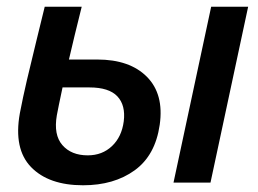

<svg xmlns="http://www.w3.org/2000/svg" viewBox="-20 -543 766 571"><path d="M269 -366Q366 -366 417 -314.5Q468 -263 455 -172Q442 -81 380.5 -36.5Q319 8 227 8Q125 8 72.5 -46Q20 -100 39 -206Q48 -253 60 -304.5Q72 -356 89 -425Q106 -494 113 -523H223Q200 -431 185 -366ZM608 -523H718L606 0H496ZM348 -182Q354 -230 329 -256.5Q304 -283 246 -283H166Q153 -222 149 -200Q139 -142 165.5 -111.5Q192 -81 241 -81Q284 -81 313 -108.5Q342 -136 348 -182Z"/></svg>

Font: Raleway-v4020 SemiBold
Style: Italic
Weight: 600
Italic angle: -12°
Designer: Matt McInerney, Pablo Impallari, Rodrigo Fuenzalida
Foundry: Matt McInerney, Pablo Impallari, Rodrigo Fuenzalida
Version: Version 4.020;PS 004.020;hotconv 1.0.88;makeotf.lib2.5.64775